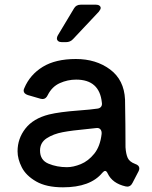

<svg xmlns="http://www.w3.org/2000/svg" viewBox="-20 -787 650 820"><path d="M557 -87Q575 -81 575 -68Q575 -62 572 -56L546 -6Q538 10 524 10Q519 10 516 9Q460 -4 440 -46Q435 -57 429 -57Q424 -57 417 -49Q366 13 249 13Q178 13 134.5 -12Q91 -37 73 -72.5Q55 -108 55 -141Q55 -195 88.5 -238Q122 -281 189 -298Q234 -309 315 -315Q369 -319 395 -323Q406 -324 411.5 -331Q417 -338 415 -349Q405 -447 305 -447Q269 -447 235.5 -432Q202 -417 184 -381Q176 -364 162 -364Q157 -364 154 -365L99 -381Q81 -387 81 -400Q81 -405 84 -411Q108 -468 162.5 -501.5Q217 -535 304 -535Q390 -535 450 -490.5Q510 -446 514 -362Q515 -322 515.5 -255Q516 -188 516 -158Q518 -129 525.5 -112.5Q533 -96 557 -87ZM414 -215Q415 -228 408.5 -235Q402 -242 390 -240Q366 -238 353 -236Q288 -230 248 -222.5Q208 -215 179.5 -196.5Q151 -178 151 -144Q151 -103 187 -88Q223 -73 266 -73Q293 -73 325 -86Q357 -99 382.5 -130.5Q408 -162 414 -215ZM262 -607H244Q234 -607 228.5 -611.5Q223 -616 223 -623Q223 -629 227 -636L296 -751Q305 -767 325 -767H390Q399 -767 404.5 -763Q410 -759 410 -753Q410 -747 402 -737L292 -620Q280 -607 262 -607Z"/></svg>

Font: Shippori Gothic B2 Bold
Style: Regular
Weight: 700
Designer: FONTDASU
Foundry: FONTDASU / Google Inc. / but / Adobe
Version: Version 1.130